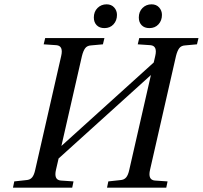

<svg xmlns="http://www.w3.org/2000/svg" viewBox="-20 -868 938 888"><path d="M622 -787Q622 -814 639 -831Q656 -848 681 -848Q703 -848 716 -833.5Q729 -819 729 -799Q729 -773 713 -755.5Q697 -738 671 -738Q648 -738 635 -751.5Q622 -765 622 -787ZM414 -787Q414 -814 431 -831Q448 -848 473 -848Q495 -848 508 -833.5Q521 -819 521 -799Q521 -773 505 -755.5Q489 -738 463 -738Q440 -738 427 -751.5Q414 -765 414 -787ZM40 0 46 -29 101 -35Q119 -36 128.5 -47.5Q138 -59 143 -83L263 -609Q274 -656 241 -659L182 -663L189 -692H463L456 -663L401 -658Q383 -657 374 -645Q365 -633 359 -609L264 -193L691 -579L698 -609Q709 -656 676 -659L617 -663L624 -692H898L891 -663L836 -658Q818 -657 809 -645Q800 -633 794 -609L674 -83Q663 -36 696 -33L755 -29L749 0H475L481 -29L536 -35Q554 -36 563.5 -47.5Q573 -59 578 -83L678 -521L251 -135L239 -83Q228 -36 261 -33L320 -29L314 0Z"/></svg>

Font: Lingua Franca
Style: Italic
Weight: 400
Italic angle: -13°
Version: Version 1.19